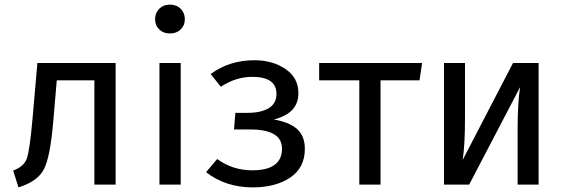

<svg xmlns="http://www.w3.org/2000/svg" viewBox="-20 -800 2449 832"><path d="M142 -527H481V0H389V-452H226L211 -276Q198 -122 171 -68Q144 -14 60 12L37 -61Q84 -78 96.5 -114Q109 -150 121 -286Z M716 -780Q745 -780 763 -762Q781 -744 781 -717Q781 -690 763 -672.5Q745 -655 716 -655Q688 -655 670 -672.5Q652 -690 652 -717Q652 -744 670 -762Q688 -780 716 -780ZM763 -527V0H671V-527Z M1083 -539Q1161 -539 1217 -501Q1273 -463 1273 -397Q1273 -353 1247.5 -325Q1222 -297 1167 -282Q1233 -271 1267 -241Q1301 -211 1301 -155Q1301 -73 1237.5 -30.5Q1174 12 1076 12Q957 12 873 -54L921 -111Q988 -62 1073 -62Q1202 -62 1202 -156Q1202 -239 1064 -239H994L1000 -311H1054Q1110 -311 1144 -331Q1178 -351 1178 -393Q1178 -467 1073 -467Q1002 -467 937 -424L893 -479Q973 -539 1083 -539Z M1809 -527 1798 -452H1629V0H1537V-452H1363V-527Z M2314 -527V0H2223V-238Q2223 -357 2234 -423L2013 0H1904V-527H1995V-289Q1995 -172 1985 -107L2203 -527Z"/></svg>

Font: Fira Sans
Style: Regular
Weight: 400
Designer: Carrois Corporate & Edenspiekermann AG
Foundry: Carrois Corporate GbR & Edenspiekermann AG
Version: Version 4.106;PS 004.106;hotconv 1.0.70;makeotf.lib2.5.58329